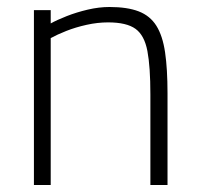

<svg xmlns="http://www.w3.org/2000/svg" viewBox="-20 -529 570 549"><path d="M77 0V-500H125V-462Q143 -472 171 -483Q199 -494 231 -501.5Q263 -509 293 -509Q344 -509 376.5 -496.5Q409 -484 427 -455.5Q445 -427 452 -379.5Q459 -332 459 -262V0H410V-259Q410 -338 401.5 -383Q393 -428 367.5 -446.5Q342 -465 289 -465Q259 -465 227.5 -458Q196 -451 169.5 -440.5Q143 -430 125 -420V0Z"/></svg>

Font: Cairo Play Light
Style: Regular
Weight: 300
Version: Version 3.119